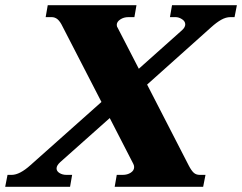

<svg xmlns="http://www.w3.org/2000/svg" viewBox="-50 -720 933 740"><path d="M863 -700 854 -654H838Q821 -654 803 -644Q785 -634 764 -615L517 -394L678 -81Q688 -62 697 -54Q706 -46 720 -46H742L733 0H392L400 -46H423Q441 -46 454 -54.5Q467 -63 467 -76Q467 -82 464 -88L373 -265L182 -95Q168 -82 168 -71Q168 -60 179.5 -53Q191 -46 206 -46H228L220 0H-30L-21 -46H-5Q26 -46 68 -84L341 -327L191 -618Q182 -637 172 -645.5Q162 -654 149 -654H126L134 -700H476L468 -654H445Q427 -654 413.5 -645Q400 -636 400 -624Q400 -617 404 -612L485 -455L652 -604Q664 -615 664 -626Q664 -638 651.5 -646Q639 -654 627 -654H605L613 -700Z"/></svg>

Font: Taviraj ExtraBold
Style: Italic
Weight: 800
Italic angle: -12°
Designer: Katatrad Team
Foundry: CadsonDemak
Version: Version 1.001